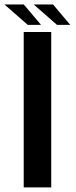

<svg xmlns="http://www.w3.org/2000/svg" viewBox="-34 -814 330 834"><path d="M69 0H188.5V-675H69ZM86.5 -706H144L69.5 -794.5H-14.5ZM213.5 -706H271L196.5 -794.5H112.5Z"/></svg>

Font: Anybody Medium
Style: Regular
Weight: 500
Designer: Tyler Finck
Foundry: Etcetera Type Company
Version: Version 1.110